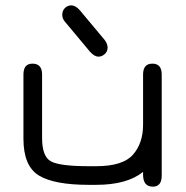

<svg xmlns="http://www.w3.org/2000/svg" viewBox="-20 -697 702 724"><path d="M375 -545.9 281.2 -658.2C270.2 -670.6 259.4 -676.8 249 -676.8C239.9 -676.8 231.9 -673.5 225.1 -667C218.3 -660.5 214.8 -652 214.8 -641.6C214.8 -631.2 218.4 -622.1 225.6 -614.3L319.3 -502C330.4 -489.6 341.1 -483.4 351.6 -483.4C360 -483.4 367.8 -486.7 375 -493.2C382.2 -499.7 385.7 -507.8 385.7 -517.6C385.7 -526.7 382.2 -536.1 375 -545.9ZM342.8 -70.3H314.5C242.2 -70.3 194.8 -76.3 172.4 -88.4C149.9 -100.4 138.7 -129.9 138.7 -176.8V-416C138.7 -443.4 126.6 -457 102.5 -457C79.8 -457 68.4 -443.4 68.4 -416V-173.8C68.4 -105.5 87.6 -59.4 126 -35.6C164.4 -11.9 227.2 0 314.5 0H342.8C420.2 0 479.2 -16.3 519.5 -48.8V-38.1C519.5 -8.1 531.9 6.8 556.6 6.8C578.8 6.8 589.8 -7.2 589.8 -35.2V-416C589.8 -443.4 578.1 -457 554.7 -457C531.2 -457 519.5 -443.4 519.5 -416V-226.6C519.5 -180.3 506.8 -142.7 481.4 -113.8C456.1 -84.8 409.8 -70.3 342.8 -70.3Z"/></svg>

Font: Jura
Style: DemiBold
Weight: 600
Version: Version 2.5.1